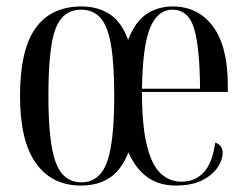

<svg xmlns="http://www.w3.org/2000/svg" viewBox="-20 -565 764 595"><path d="M231 10Q141 10 91.5 -59Q42 -128 42 -268Q42 -410 90 -477.5Q138 -545 233 -545Q283 -545 320 -521Q357 -497 377 -441Q398 -497 433.5 -521Q469 -545 515 -545Q594 -545 640 -483Q686 -421 686 -300V-280H420Q420 -178 434.5 -117Q449 -56 476.5 -29Q504 -2 543 -2Q584 -2 611 -30.5Q638 -59 647 -123Q657 -120 663.5 -112Q670 -104 670 -91Q670 -70 654.5 -46.5Q639 -23 607 -6.5Q575 10 524 10Q423 10 378 -93Q357 -39 320.5 -14.5Q284 10 231 10ZM232 0Q288 0 311 -61Q334 -122 334 -268Q334 -367 324 -425.5Q314 -484 291.5 -509.5Q269 -535 231 -535Q194 -535 171.5 -509.5Q149 -484 139.5 -425.5Q130 -367 130 -268Q130 -122 153 -61Q176 0 232 0ZM600 -290Q599 -418 581.5 -476.5Q564 -535 514 -535Q469 -535 445.5 -479.5Q422 -424 420 -290Z"/></svg>

Font: Noto Serif Display ExtraCondensed
Style: Regular
Weight: 400
Width: 2
Designer: Monotype Design Team
Foundry: Monotype Imaging Inc.
Version: Version 2.009